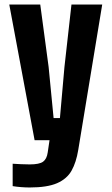

<svg xmlns="http://www.w3.org/2000/svg" viewBox="-20 -620 494 849"><path d="M133 0 21 -600H158L195 -324L217 -98H245L265 -324L296 -600H432L326 43Q317 98 296.5 134.5Q276 171 232.5 190Q189 209 111 209Q94 209 74 207.5Q54 206 36 203V104Q50 105 72.5 106Q95 107 111 107Q154 107 170.5 95Q187 83 191 54L199 0Z"/></svg>

Font: Big Shoulders Text ExtraBold
Style: Regular
Weight: 800
Designer: Patric King
Foundry: XO Type Co
Version: Version 1.000; ttfautohint (v1.8.2)